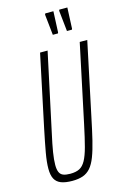

<svg xmlns="http://www.w3.org/2000/svg" viewBox="-133 -941 663 1010"><g transform="rotate(-15 199.0 -436.0)"><path d="M131 8Q94 8 70.5 -1Q47 -10 36 -30.5Q25 -51 25 -86Q25 -122 34 -172.5Q43 -223 58 -295L141 -688H182L91 -263Q78 -205 71.5 -164.5Q65 -124 65 -96Q65 -71 71.5 -56.5Q78 -42 92.5 -36.5Q107 -31 130 -31Q161 -31 180.5 -41Q200 -51 214 -76.5Q228 -102 240 -147Q252 -192 267 -263L357 -688H398L315 -295Q300 -222 287.5 -170.5Q275 -119 261.5 -84Q248 -49 230.5 -29Q213 -9 189 -0.5Q165 8 131 8ZM258 -761H230L218 -874L221 -880H265L260 -766ZM334 -761H307L295 -874L297 -880H341L336 -766Z"/></g></svg>

Font: Saira UltraCondensed ExtraLight
Style: Italic
Weight: 250
Width: 1
Italic angle: -12°
Designer: Hector Gatti with collaboration of the Omnibus-Type team
Foundry: Omnibus-Type
Version: Version 1.101